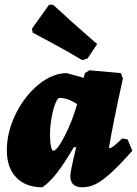

<svg xmlns="http://www.w3.org/2000/svg" viewBox="-20 -782 581 814"><path d="M498 -195 521 -191 541 -143Q485 -80 449 -47.5Q413 -15 385.5 -1.5Q358 12 329 12Q278 12 278 -36Q278 -54 303 -158H293Q252 -88 221.5 -49Q191 -10 160 12Q89 12 49 -29.5Q9 -71 9 -145Q9 -222 46.5 -298.5Q84 -375 143.5 -423.5Q203 -472 263 -472L335 -452L340 -472L359 -484L493 -472L501 -449Q459 -258 442 -157L446 -154Q456 -154 498 -195ZM307 -341Q266 -367 233 -367Q224 -367 214.5 -343Q205 -319 198.5 -282Q192 -245 192 -209Q192 -181 196 -162Q200 -143 206 -143Q222 -143 254.5 -206Q287 -269 307 -341ZM188 -762H205Q221 -747 277 -696.5Q333 -646 392 -595L351 -534L329 -527Q265 -565 201 -599.5Q137 -634 118 -644L116 -661Z"/></svg>

Font: Alegreya Black
Style: Italic
Weight: 900
Italic angle: -7°
Designer: Juan Pablo del Peral
Foundry: Huerta Tipografica
Version: Version 2.007; ttfautohint (v1.6)